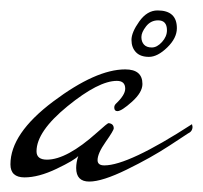

<svg xmlns="http://www.w3.org/2000/svg" viewBox="-36 -332 389 368"><path d="M189 -119Q197 -119 217 -137Q237 -155 237 -171Q237 -199 204 -199Q148 -199 66 -137.5Q-16 -76 -16 -17Q-16 8 11 8Q38 8 72.5 -8.5Q107 -25 114 -33Q110 -21 110 -10Q110 16 135 16Q160 16 207 -7Q254 -30 289 -53L324 -76Q333 -80 333 -89L332 -94Q210 -15 164 -15Q151 -15 151 -25Q151 -38 166.5 -60Q182 -82 182 -86Q182 -95 172 -96Q170 -96 150 -78Q92 -26 54 -26Q34 -26 34 -42Q34 -80 93.5 -128.5Q153 -177 188 -177Q204 -177 204 -162Q204 -150 186 -133Q183 -130 183 -126Q183 -119 189 -119ZM266 -312Q303 -312 303 -278Q303 -259 284.5 -241Q266 -223 249.5 -223Q233 -223 224.5 -232Q216 -241 216 -255.5Q216 -270 231 -291Q246 -312 266 -312ZM267 -293Q253 -293 244 -281.5Q235 -270 235 -261Q235 -252 240 -246.5Q245 -241 255 -241Q265 -241 274.5 -251.5Q284 -262 284 -274Q284 -293 267 -293Z"/></svg>

Font: Mr De Haviland
Style: Regular
Weight: 400
Designer: Alejandro Paul
Foundry: Alejandro Paul
Version: Version 1.000